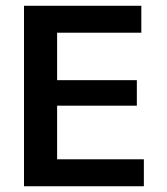

<svg xmlns="http://www.w3.org/2000/svg" viewBox="-20 -648 581 668"><path d="M63.5 0V-627.9H471.7V-534.2H178.7V-369.1H456.1V-280.3H178.7V-93.8H480.5V0Z"/></svg>

Font: Padauk
Style: Bold
Weight: 700
Designer: Debbi Hosken, Becca Hirsbrunner Spalinger
Foundry: SIL International
Version: Version 5.003